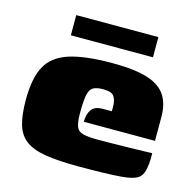

<svg xmlns="http://www.w3.org/2000/svg" viewBox="-85 -624 720 716"><g transform="rotate(15 274.5 -266.5)"><path d="M278 5Q200 5 150.5 -3Q101 -11 73.5 -31.5Q46 -52 35 -89Q24 -126 24 -185Q24 -267 48.5 -313.5Q73 -360 133.5 -380Q194 -400 302 -400Q387 -400 436.5 -384.5Q486 -369 507.5 -336.5Q529 -304 529 -253V-161H254Q254 -189 266 -207.5Q278 -226 311 -226H345V-242Q345 -268 335.5 -282.5Q326 -297 293 -297Q267 -297 254 -289Q241 -281 236.5 -258Q232 -235 232 -189Q232 -154 238.5 -137Q245 -120 265 -115Q285 -110 325 -110Q341 -110 373 -110.5Q405 -111 440 -111.5Q475 -112 501 -113Q527 -114 531 -114V-91Q531 -74 527 -53.5Q523 -33 513 -22Q498 -4 442 0.5Q386 5 278 5ZM124 -460V-538H441V-460Z"/></g></svg>

Font: Genos Thin Black
Style: Regular
Weight: 900
Version: Version 1.010